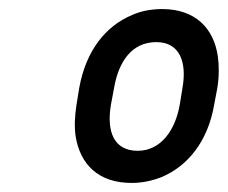

<svg xmlns="http://www.w3.org/2000/svg" viewBox="-20 -741 503 424"><path d="M155 -547 149 -510C145 -485 144 -461 147 -440C157 -379 196 -337 271 -337C294 -337 317 -342 337 -350C394 -374 439 -428 453 -510L460 -547C464 -572 464 -596 461 -617C452 -678 412 -721 338 -721C315 -721 292 -717 272 -708C214 -684 170 -630 155 -547ZM325 -648C377 -648 393 -604 383 -547L377 -510C367 -453 335 -408 284 -408C231 -408 215 -451 225 -510L232 -547C242 -606 272 -648 325 -648Z"/></svg>

Font: Asimov
Style: NarIt
Weight: 500
Designer: Google
Version: Version 2.000980; 2014